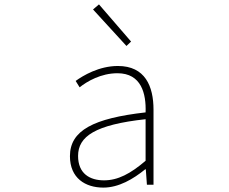

<svg xmlns="http://www.w3.org/2000/svg" viewBox="-20 -840 1040 873"><path d="M450 13C520 13 586 -26 640 -70H643L648 0H678V-341C678 -448 640 -540 516 -540C430 -540 357 -496 324 -472L342 -443C376 -470 439 -507 514 -507C623 -507 645 -414 642 -329C405 -302 298 -247 298 -130C298 -30 368 13 450 13ZM453 -20C389 -20 335 -50 335 -131C335 -220 413 -273 642 -298V-109C573 -50 516 -20 453 -20ZM555 -631 576 -651 430 -820 403 -797Z"/></svg>

Font: Harano Aji Gothic TW ExtraLight
Style: Regular
Weight: 250
Foundry: Masamichi Hosoda
Version: HaranoAjiGothicTW-ExtraLight version 20230610;ttx 4.39.4